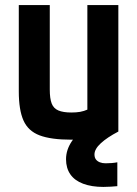

<svg xmlns="http://www.w3.org/2000/svg" viewBox="-20 -540 540 756"><path d="M260 10Q181 10 136 -7Q91 -24 72.5 -65.5Q54 -107 54 -180V-520H176V-187Q176 -152 183.5 -132.5Q191 -113 210 -105Q229 -97 261 -97Q280 -97 295 -99.5Q310 -102 327 -109.5Q344 -117 369 -131L324 -54V-520H446V-22Q407 -6 361.5 2Q316 10 260 10ZM387 196Q341 196 307.5 183.5Q274 171 257 146.5Q240 122 240 87Q240 50 263 16Q286 -18 333 -52L446 -22Q402 1 377 24Q352 47 352 68Q352 80 357.5 87.5Q363 95 373 99Q383 103 396 103Q408 103 420 102Q432 101 442 99V193Q430 194 416.5 195Q403 196 387 196Z"/></svg>

Font: M PLUS Code Latin SemiBold
Style: Regular
Weight: 600
Designer: Coji Morishita
Foundry: UNDERFOREST DESIGN
Version: Version 1.002; ttfautohint (v1.8.3)